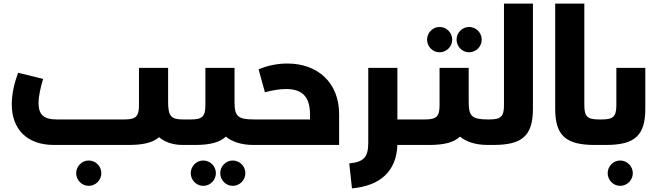

<svg xmlns="http://www.w3.org/2000/svg" viewBox="-20 -801 3644 1061"><path d="M990 -141C925 -141 909 -160 909 -238V-426H748V-219C748 -157 730 -141 669 -141H293C221 -141 193 -168 193 -232C193 -270 204 -316 218 -365L80 -399C59 -342 45 -281 45 -225C45 -89 127 0 278 0H691C769 0 824 -12 859 -43C892 -15 936 0 990 0C1005 0 1010 -29 1010 -71C1010 -114 1005 -141 990 -141ZM470 86C432 86 401 118 401 156C401 194 432 226 470 226C509 226 540 194 540 156C540 118 509 86 470 86Z M1381 -141C1293 -141 1276 -160 1276 -238V-426H1115V-219C1115 -157 1097 -141 1036 -141H990C975 -141 970 -114 970 -70C970 -29 975 0 990 0H1058C1138 0 1193 -13 1228 -46C1265 -16 1316 0 1381 0C1396 0 1401 -29 1401 -71C1401 -114 1396 -141 1381 -141ZM1103 86C1065 86 1034 118 1034 156C1034 194 1065 226 1103 226C1142 226 1173 194 1173 156C1173 118 1142 86 1103 86ZM1266 86C1228 86 1197 118 1197 156C1197 194 1228 226 1266 226C1305 226 1336 194 1336 156C1336 118 1305 86 1266 86Z M1568 -450C1514 -450 1459 -439 1409 -418L1444 -291C1484 -302 1524 -309 1561 -309C1642 -309 1693 -274 1693 -170V-141H1382C1367 -141 1362 -114 1362 -70C1362 -29 1367 0 1382 0H1854V-170C1854 -344 1736 -450 1568 -450Z M2176 -141V-426H2015V-12C2015 69 1989 94 1910 102L1925 240C2079 226 2171 147 2176 0H2285C2300 0 2305 -29 2305 -71C2305 -114 2300 -141 2285 -141Z M2409 -512C2448 -512 2479 -544 2479 -582C2479 -620 2448 -652 2409 -652C2371 -652 2340 -620 2340 -582C2340 -544 2371 -512 2409 -512ZM2572 -512C2611 -512 2642 -544 2642 -582C2642 -620 2611 -652 2572 -652C2534 -652 2503 -620 2503 -582C2503 -544 2534 -512 2572 -512ZM2675 -141C2587 -141 2570 -160 2570 -238V-426H2409V-219C2409 -157 2391 -141 2330 -141H2284C2269 -141 2264 -114 2264 -70C2264 -29 2269 0 2284 0H2352C2432 0 2487 -13 2522 -46C2559 -16 2610 0 2675 0C2690 0 2695 -29 2695 -71C2695 -114 2690 -141 2675 -141Z M2765 -781V-219C2765 -157 2747 -141 2686 -141H2676C2661 -141 2656 -114 2656 -70C2656 -29 2661 0 2676 0H2707C2865 0 2925 -50 2925 -200V-781Z M3288 -141C3227 -141 3209 -157 3209 -219V-781H3048V-200C3048 -50 3109 0 3266 0H3298C3313 0 3318 -29 3318 -70C3318 -114 3313 -141 3298 -141Z M3386 -219C3386 -157 3368 -141 3307 -141H3297C3282 -141 3277 -114 3277 -70C3277 -29 3282 0 3297 0H3328C3486 0 3546 -50 3546 -200V-426H3386ZM3407 86C3369 86 3338 118 3338 156C3338 194 3369 226 3407 226C3446 226 3477 194 3477 156C3477 118 3446 86 3407 86Z"/></svg>

Font: UULA Sans
Style: Bold
Weight: 700
Designer: Mohamed Gaber, Laura Garcia Mut
Foundry: Kief Type Foundry
Version: Version 3.006;hotconv 1.0.109;makeotfexe 2.5.65596